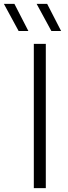

<svg xmlns="http://www.w3.org/2000/svg" viewBox="-78 -965 350 985"><path d="M95.5 0V-740H157V0ZM185.5 -806 110 -945H164L235.5 -806ZM17.5 -806 -58 -945H-4L67.5 -806Z"/></svg>

Font: Encode Sans SemiExpanded SemiExpanded Light
Style: Regular
Weight: 300
Width: 6
Designer: Multiple Designers
Foundry: Impallari Type
Version: Version 3.000; ttfautohint (v1.8.3) -l 8 -r 50 -G 200 -x 14 